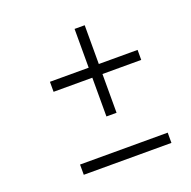

<svg xmlns="http://www.w3.org/2000/svg" viewBox="-107 -529 788 791"><g transform="rotate(-20 287.0 -134.0)"><path d="M129.9 109.9H514.2V154.8H129.9ZM129.9 -209V-252.9H299.8V-422.9H344.2V-252.9H514.2V-209H344.2V-39.1H299.8V-209Z"/></g></svg>

Font: Dehuti Alt
Style: Italic
Weight: 400
Version: Version 1.2